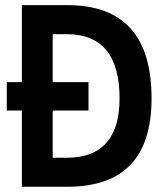

<svg xmlns="http://www.w3.org/2000/svg" viewBox="-20 -713 626 733"><path d="M5.9 -291H63.5V0H236.3C451.7 0 558.6 -111.8 558.6 -336.9C558.6 -575.7 451.7 -693.4 236.3 -693.4H63.5V-399.4H5.9ZM181.2 -110.8V-291H317.9V-399.4H181.2V-582.5H236.3C369.6 -582.5 436.5 -499.5 436.5 -336.9C436.5 -188 369.6 -110.8 236.3 -110.8Z"/></svg>

Font: Cascadia Code NF SemiBold
Style: Regular
Weight: 600
Monospace: yes
Designer: Aaron Bell
Foundry: Saja Typeworks
Version: Version 2404.023